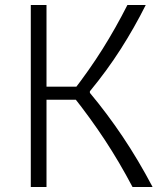

<svg xmlns="http://www.w3.org/2000/svg" viewBox="-20 -750 660 770"><path d="M103.5 0V-730H166.5V0ZM272.5 -365 308 -350H143.5V-402.5H312L269 -379.5Q339 -470 391.2 -553.2Q443.5 -636.5 491 -730H564.5Q519 -639 464 -553Q409 -467 340.5 -384V-377.5Q409.5 -295 472 -202Q534.5 -109 592 0H511.5Q458.5 -100.5 400.8 -188.2Q343 -276 272.5 -365Z"/></svg>

Font: Monaspace Argon Var
Style: Regular
Weight: 400
Designer: Riley Cran and the Lettermatic Team
Version: Version 1.000 (Monaspace Argon Var)